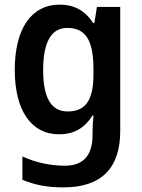

<svg xmlns="http://www.w3.org/2000/svg" viewBox="-20 -572 615 832"><path d="M239 -552C116 -552 44 -448 44 -269C44 -94 115 10 236 10C297 10 345 -14 381 -72H385C383 -52 381 -22 381 0V13C381 104 339 146 261 146C199 146 136 133 77 106V207C131 230 187 240 255 240C421 240 501 155 501 -4V-542H400L389 -472H384C347 -528 299 -552 239 -552ZM271 -451C350 -451 385 -400 385 -271V-250C385 -135 349 -89 273 -89C202 -89 167 -148 167 -268C167 -389 202 -451 271 -451Z"/></svg>

Font: Noto Sans Kannada SemiCondensed SemiBold
Style: Regular
Weight: 600
Width: 4
Designer: Jelle Bosma - Monotype Design Team
Foundry: Monotype Imaging Inc.
Version: Version 2.005